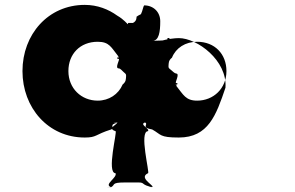

<svg xmlns="http://www.w3.org/2000/svg" viewBox="-20 -548 1206 786"><path d="M907 -257C907 -186 854 -136 787 -136C740 -136 731 -160 702 -196C695 -197 717 -203 699 -203C692 -203 717 -200 700 -200C693 -200 718 -207 701 -208C694 -208 718 -247 701 -247C694 -248 687 -256 682 -260C667 -271 670 -273 670 -281C671 -289 669 -300 684 -312C700 -352 739 -377 787 -377C859 -377 907 -327 907 -257ZM72 -257C72 -107 177 15 327 15C377 15 368 3 435 -18C453 -26 421 -38 463 -46C471 -46 422 -48 460 -48C465 -40 415 -23 453 -11C461 -11 415 161 453 161C461 179 405 207 433 217C441 217 397 218 435 218C453 209 434 199 490 199H548C574 199 557 209 603 218C611 218 567 217 605 217C604 207 548 179 586 161C594 161 548 -11 586 -11C594 -23 544 -40 578 -48C586 -48 537 -46 575 -46C588 -38 556 -26 603 -18C641 3 632 15 712 15C833 15 865 -77 903 -189C911 -301 787 -392 712 -392C677 -392 593 -376 602 -353C602 -345 542 -332 576 -324C584 -324 540 -322 578 -322C591 -330 601 -348 608 -363C628 -371 627 -375 627 -337C627 -310 633 -330 660 -330C682 -330 680 -332 680 -370C680 -402 658 -393 667 -385C674 -382 595 -381 604 -381C631 -381 636 -418 636 -461C636 -499 608 -526 570 -526C566 -521 564 -504 557 -490C537 -481 539 -476 539 -483C539 -478 541 -462 524 -454C503 -454 504 -456 504 -449C500 -450 488 -468 460 -484C424 -510 379 -528 327 -528C177 -528 72 -407 72 -257ZM260 -257C260 -327 308 -377 380 -377C428 -377 435 -354 464 -318C472 -317 448 -311 467 -311C474 -311 448 -314 466 -314C473 -314 448 -307 466 -307C473 -307 448 -268 466 -268C473 -268 480 -258 485 -254C499 -243 496 -241 496 -233C495 -225 497 -214 482 -202C465 -162 426 -136 380 -136C313 -136 260 -186 260 -257Z"/></svg>

Font: Hussar Przerywany
Style: Regular
Weight: 400
Foundry: Cannot Into Space Fonts
Version: Version 0.982